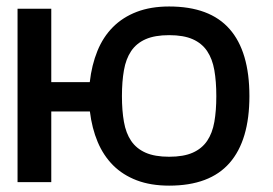

<svg xmlns="http://www.w3.org/2000/svg" viewBox="-20 -573 859 604"><path d="M35.2 -545.5H141.3V-314.6H262.4Q268.5 -368.6 286.4 -412.6Q304.3 -456.7 335.2 -487.7Q366.1 -518.8 410.2 -535.7Q454.2 -552.6 512.1 -552.6Q639.9 -552.6 702.2 -481.7Q764.6 -410.9 764.6 -270.6Q764.6 -131.7 702.2 -60.4Q639.9 11 512.1 11Q454.2 11 410.3 -5.7Q366.5 -22.4 335.9 -52.9Q305.4 -83.5 287.3 -126.4Q269.2 -169.4 262.8 -222.3H141.3V0H35.2ZM512.1 -79.9Q557.5 -79.9 586.3 -92.7Q615.1 -105.5 631.6 -129.8Q648.1 -154.1 654.3 -189.6Q660.5 -225.1 660.5 -270.6Q660.5 -316.4 654.3 -352.1Q648.1 -387.8 631.6 -412.3Q615.1 -436.8 586.3 -449.6Q557.5 -462.4 512.1 -462.4Q467 -462.4 438 -449.6Q409.1 -436.8 392.6 -412.3Q376.1 -387.8 369.9 -352.1Q363.6 -316.4 363.6 -270.6Q363.6 -225.1 369.9 -189.6Q376.1 -154.1 392.6 -129.8Q409.1 -105.5 438 -92.7Q467 -79.9 512.1 -79.9Z"/></svg>

Font: Cannonade Med
Style: Regular
Weight: 500
Designer: Rasmus Andersson
Foundry: rsms
Version: Version 3.012;git-f93a4a705